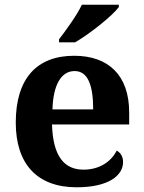

<svg xmlns="http://www.w3.org/2000/svg" viewBox="-20 -786 611 816"><path d="M231 -619V-606H299C362 -642 460 -721 485 -756V-766H328C307 -721 260 -657 231 -619ZM306 10C441 10 503 -40 503 -97C503 -119 494 -136 476 -146C453 -100 404 -65 335 -65C252 -65 205 -123 201 -257H529V-308C529 -467 440 -549 295 -549C137 -549 47 -453 47 -265C47 -91 136 10 306 10ZM376 -321H203C206 -427 241 -484 297 -484C354 -484 376 -423 376 -321Z"/></svg>

Font: Noto Serif NP Hmong
Style: Bold
Weight: 700
Designer: Dalton Maag Ltd
Foundry: Dalton Maag Ltd
Version: Version 1.001